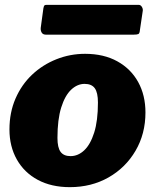

<svg xmlns="http://www.w3.org/2000/svg" viewBox="-20 -762 640 792"><path d="M268 10Q192 10 136 -20Q80 -50 49.5 -104Q19 -158 19 -228Q19 -298 44 -355.5Q69 -413 112.5 -454Q156 -495 212.5 -517.5Q269 -540 331 -540Q408 -540 464 -509Q520 -478 550 -423.5Q580 -369 580 -298Q580 -210 539 -140Q498 -70 427.5 -30Q357 10 268 10ZM271 -118Q302 -118 327.5 -142Q353 -166 368.5 -215Q384 -264 384 -339Q384 -380 371 -398Q358 -416 329 -416Q299 -416 273.5 -392Q248 -368 232.5 -318.5Q217 -269 217 -193Q217 -153 230 -135.5Q243 -118 271 -118ZM557 -637Q556 -624 550.5 -621.5Q545 -619 530 -619H170Q157 -619 152 -627.5Q147 -636 148 -647L159 -728Q161 -738 163.5 -740Q166 -742 173 -742H552Q560 -742 565 -734Q570 -726 569 -718Z"/></svg>

Font: Libre Franklin Thin Black
Style: Italic
Weight: 900
Italic angle: -8°
Version: Version 2.000